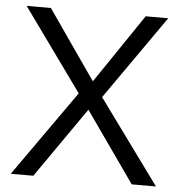

<svg xmlns="http://www.w3.org/2000/svg" viewBox="-51 -749 753 797"><g transform="rotate(5 325.5 -350.0)"><path d="M527 0 321 -293 117 0H23L275 -357L28 -700H129L329 -412L524 -700H618L373 -350L628 0Z"/></g></svg>

Font: Easer Grotesk Light
Style: Regular
Weight: 300
Designer: Boardeaser, Bonnie Shaver-Troup, Thomas Jockin
Foundry: Lexend
Version: Version 1.008;Glyphs 3.1.2 (3151)